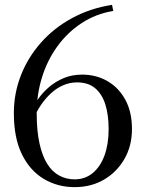

<svg xmlns="http://www.w3.org/2000/svg" viewBox="-20 -760 600 790"><path d="M446 -715 441 -740Q351 -726 276.5 -685.5Q202 -645 148.5 -584.5Q95 -524 66 -450Q37 -376 37 -294Q37 -193 70 -125.5Q103 -58 160 -24Q217 10 287 10Q355 10 408 -21Q461 -52 492 -106Q523 -160 523 -229Q523 -299 496 -349Q469 -399 422.5 -426Q376 -453 318 -453Q277 -453 243 -439Q209 -425 182 -402Q155 -379 136 -351Q117 -323 106 -294L117 -268Q129 -299 147.5 -326.5Q166 -354 189 -375.5Q212 -397 239.5 -409Q267 -421 297 -421Q343 -421 371.5 -397Q400 -373 413.5 -330Q427 -287 427 -229Q427 -167 410 -120.5Q393 -74 361.5 -48Q330 -22 287 -22Q253 -22 224 -37.5Q195 -53 174.5 -85.5Q154 -118 142.5 -170Q131 -222 131 -294Q131 -372 153 -442.5Q175 -513 216.5 -570Q258 -627 316 -665Q374 -703 446 -715Z"/></svg>

Font: Roboto Serif 144pt
Style: Regular
Weight: 400
Version: Version 1.008